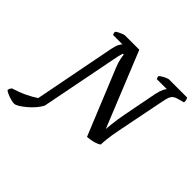

<svg xmlns="http://www.w3.org/2000/svg" viewBox="-338 -937 1370 1370"><g transform="rotate(45 347.0 -252.0)"><path d="M-27 200Q-49 200 -81 189Q-113 178 -130 164Q-128 153 -123.5 145Q-119 137 -116 134Q-60 117 -13 94.5Q34 72 66 50L186 -567Q193 -602 203.5 -622Q214 -642 221 -646H125Q123 -650 120.5 -657.5Q118 -665 119 -672Q126 -679 140.5 -686.5Q155 -694 168.5 -699Q182 -704 187 -704H332L563 -135Q565 -161 568 -187Q571 -213 575 -241.5Q579 -270 585 -300L636 -563Q644 -599 654 -619.5Q664 -640 671 -644H569Q567 -647 564.5 -653Q562 -659 562 -668Q569 -675 583 -683.5Q597 -692 611.5 -698Q626 -704 631 -704H815Q818 -698 821.5 -688.5Q825 -679 823 -664L777 -651Q756 -646 743.5 -637Q731 -628 723 -609.5Q715 -591 709 -556L637 -194Q624 -129 620 -89Q616 -49 616 -31Q602 -21 582.5 -14.5Q563 -8 543 -4.5Q523 -1 508 0L306 -494Q290 -533 284.5 -560.5Q279 -588 278 -601H269Q268 -596 263 -580Q258 -564 253 -536L137 55Q125 79 103 104.5Q81 130 55.5 151.5Q30 173 8 186.5Q-14 200 -27 200Z"/></g></svg>

Font: Texturina Medium 12pt SemiBold
Style: Italic
Weight: 600
Italic angle: -11°
Version: Version 1.002